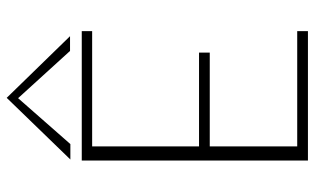

<svg xmlns="http://www.w3.org/2000/svg" viewBox="-203 -736 939 573"><g transform="rotate(-90 266.5 -449.5)"><path d="M77 -709 261 -899 445 -710H401L260 -865L123 -709ZM74 -675H460V-644H116V-325H396V-293H116V-32H460V0H74Z"/></g></svg>

Font: HiLo-Deco
Style: Deco
Weight: 500
Version: Version 001.000